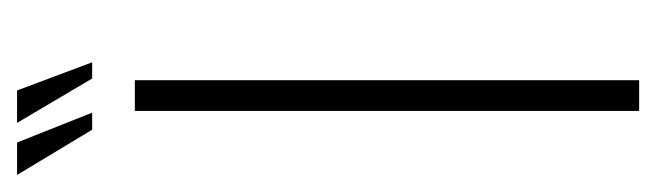

<svg xmlns="http://www.w3.org/2000/svg" viewBox="-294 -477 769 225"><g transform="rotate(-90 90.5 -364.5)"><path d="M73 0V-591H109V0ZM130 -641H111L59 -729H97ZM71 -641H51L-2 -729H36Z"/></g></svg>

Font: Alumni Sans ExtraLight
Style: Regular
Weight: 250
Version: Version 1.018